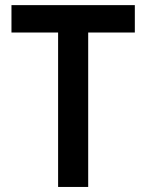

<svg xmlns="http://www.w3.org/2000/svg" viewBox="-20 -740 579 760"><path d="M210 -611.3H25.4V-719.7H513.7V-611.3H329.1V0H210Z"/></svg>

Font: Reddit Sans Strawberry SemiBold
Style: Regular
Weight: 600
Designer: Stephen Hutchings
Foundry: Reddit
Version: Version 1.013